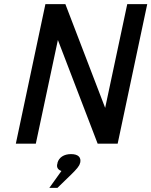

<svg xmlns="http://www.w3.org/2000/svg" viewBox="-20 -690 727 922"><path d="M198 -670 56 0H152L258 -498L449 0H545L687 -670H591L485 -172L294 -670ZM217 212H256L325 145C346 124 361 108 364 94L365 92C371 66 356 50 321 50C287 50 263 66 256 92V94C250 112 257 125 275 131Z"/></svg>

Font: LT Wave Mono Medium
Style: Italic
Weight: 500
Designer: Daniel Lyons
Version: Version 2.5 (Glyphs App)